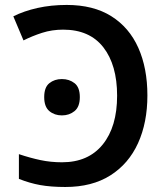

<svg xmlns="http://www.w3.org/2000/svg" viewBox="-20 -744 674 774"><path d="M243.2 9.8Q185.1 9.8 141.8 2Q98.6 -5.9 56.2 -22.9V-122.6Q101.6 -107.4 143.1 -98.6Q184.6 -89.8 230 -89.8Q335.9 -89.8 394 -161.4Q452.1 -232.9 452.1 -358.4Q452.1 -481.9 396.7 -553.2Q341.3 -624.5 234.4 -624.5Q189.5 -624.5 149.4 -611.6Q109.4 -598.6 74.7 -581.1L33.7 -678.2Q76.7 -699.7 131.3 -711.9Q186 -724.1 249 -724.1Q356.4 -724.1 428.7 -678.7Q501 -633.3 537.6 -551.3Q574.2 -469.2 574.2 -359.4Q574.2 -250 536.4 -166.7Q498.5 -83.5 424.8 -36.9Q351.1 9.8 243.2 9.8ZM158.2 -352.5Q158.2 -392.1 179 -408.7Q199.7 -425.3 229.5 -425.3Q259.3 -425.3 280.5 -408.7Q301.8 -392.1 301.8 -352.5Q301.8 -313.5 280.5 -296.1Q259.3 -278.8 229.5 -278.8Q199.7 -278.8 179 -296.1Q158.2 -313.5 158.2 -352.5Z"/></svg>

Font: Open Sans SemiBold
Style: Regular
Weight: 600
Designer: Monotype Design Team
Foundry: Monotype Imaging Inc.
Version: Version 3.003; ttfautohint (v1.8.4)